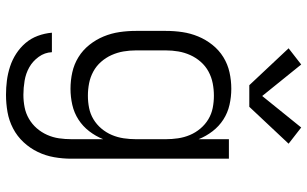

<svg xmlns="http://www.w3.org/2000/svg" viewBox="-212 -589 1024 640"><g transform="rotate(90 300.0 -269.0)"><path d="M296 223Q272 223 248.5 220Q225 217 202 209.5Q179 202 159 189Q139 176 123.5 158Q108 140 99.5 117Q91 94 89 70H154Q155 94 169.5 114Q184 134 204.5 145.5Q225 157 249 161Q273 165 296 165Q317 165 337.5 161Q358 157 376 146.5Q394 136 407.5 120.5Q421 105 429.5 86Q438 67 441 46.5Q444 26 444 5V-101Q434 -76 417.5 -54.5Q401 -33 378.5 -18.5Q356 -4 329.5 2Q303 8 276 8Q248 8 221 2Q194 -4 170.5 -18.5Q147 -33 129.5 -55Q112 -77 101.5 -102.5Q91 -128 87 -155Q83 -182 83 -210V-310Q83 -338 87 -365Q91 -392 101.5 -417.5Q112 -443 129.5 -465Q147 -487 170.5 -501.5Q194 -516 221 -522Q248 -528 276 -528Q303 -528 329.5 -522Q356 -516 378.5 -501.5Q401 -487 417.5 -465.5Q434 -444 444 -419V-520H509V5Q509 34 504 62.5Q499 91 486.5 117Q474 143 454 164.5Q434 186 408 199.5Q382 213 353.5 218Q325 223 296 223ZM299 -50Q320 -50 340 -54Q360 -58 377.5 -68.5Q395 -79 408.5 -95Q422 -111 430 -130Q438 -149 441 -169.5Q444 -190 444 -210V-310Q444 -330 441 -350.5Q438 -371 430 -390Q422 -409 408.5 -425Q395 -441 377.5 -451.5Q360 -462 340 -466Q320 -470 299 -470Q278 -470 257.5 -466Q237 -462 218.5 -452Q200 -442 186 -426Q172 -410 163.5 -391Q155 -372 151.5 -351.5Q148 -331 148 -310V-210Q148 -189 151.5 -168.5Q155 -148 163.5 -129Q172 -110 186 -94Q200 -78 218.5 -68Q237 -58 257.5 -54Q278 -50 299 -50ZM336 -588H264L141 -719L195 -761L300 -631L405 -761L459 -719Z"/></g></svg>

Font: Iosevka Custom Light Extended
Style: Regular
Weight: 300
Width: 7
Monospace: yes
Designer: Belleve Invis
Foundry: Belleve Invis
Version: Version 11.2.4; ttfautohint (v1.8.4)